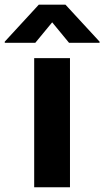

<svg xmlns="http://www.w3.org/2000/svg" viewBox="-84 -791 441 811"><path d="M60.4 -545.5H211.6V0H60.4ZM79.9 -771.3H192.5L336.6 -615.1V-610.1H207.7L136.4 -696.7L65 -610.1H-63.9V-615.1Z"/></svg>

Font: Cannonade
Style: Bold
Weight: 700
Designer: Rasmus Andersson
Foundry: rsms
Version: Version 3.012;git-f93a4a705